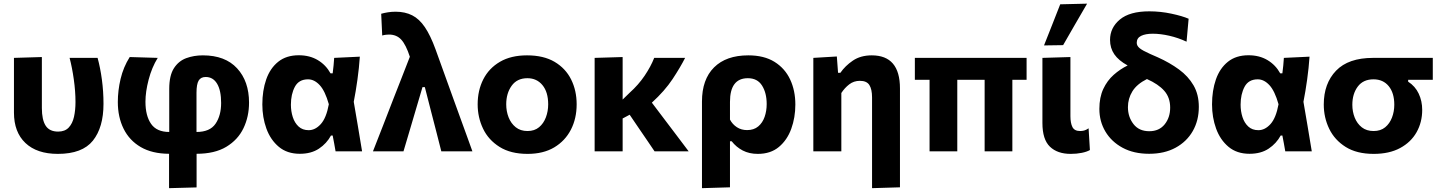

<svg xmlns="http://www.w3.org/2000/svg" viewBox="-20 -808 7696 1025"><path d="M289 13.5Q177 13.5 115.8 -44.5Q54.5 -102.5 54.5 -207V-499L203.5 -503.5V-231Q203.5 -168.5 223.8 -137Q244 -105.5 290.5 -105.5Q326.5 -105.5 346.8 -127Q367 -148.5 375 -184.2Q383 -220 383 -263.5Q383 -320.5 374 -384.2Q365 -448 351.5 -499H501Q515.5 -446 524 -382.8Q532.5 -319.5 532.5 -253.5Q532.5 -128 476 -57.2Q419.5 13.5 289 13.5Z M882.5 196.5V13Q792 12.5 731.2 -23Q670.5 -58.5 639.8 -120.8Q609 -183 609 -263.5Q609 -324.5 623.8 -387Q638.5 -449.5 672.5 -503.5L822 -499Q790.5 -448 773.5 -383Q756.5 -318 756.5 -265Q756.5 -190 786.5 -146.8Q816.5 -103.5 883.5 -103.5V-333.5Q883.5 -405 908.5 -443.8Q933.5 -482.5 974.2 -497.5Q1015 -512.5 1063 -512.5Q1182 -512.5 1245.8 -443.2Q1309.5 -374 1309.5 -260Q1309.5 -185.5 1279.8 -123.5Q1250 -61.5 1188 -24.2Q1126 13 1029.5 13V192.5ZM1029 -312.5V-103.5Q1100.5 -103.5 1130.5 -147.2Q1160.5 -191 1160.5 -258.5Q1160.5 -325 1139 -361Q1117.5 -397 1078 -397Q1052 -397 1040.5 -377.8Q1029 -358.5 1029 -312.5Z M1580.5 13Q1513 13 1468.5 -24.2Q1424 -61.5 1402.2 -121.5Q1380.5 -181.5 1380.5 -250.5Q1380.5 -324.5 1401.2 -384Q1422 -443.5 1465.2 -478.2Q1508.5 -513 1575 -513Q1633.5 -513 1676.8 -487Q1720 -461 1744.5 -416.5H1756Q1759 -438 1760.8 -458.5Q1762.5 -479 1764 -499L1901 -505.5Q1897 -445.5 1888.2 -382.8Q1879.5 -320 1868.5 -264.5Q1880 -198.5 1891 -132.5Q1901.5 -66 1913 0H1771.5Q1767.5 -21 1764 -42.5Q1760 -63.5 1756 -84.5H1747Q1724 -42 1682.8 -14.5Q1641.5 13 1580.5 13ZM1628 -113Q1663 -113 1692.5 -145.5Q1722 -178 1735.5 -251.5Q1715.5 -322.5 1686.8 -353.5Q1658 -384.5 1624.5 -384.5Q1575.5 -384.5 1554.2 -344.8Q1533 -305 1533 -249Q1533 -214 1543 -183Q1553 -152 1574 -132.5Q1595 -113 1628 -113Z M1971 0Q1997.5 -67.5 2026 -140.5Q2054 -213.5 2081 -282.5Q2101.5 -334.5 2123.8 -391.5Q2146 -448.5 2168 -505Q2147 -569.5 2122 -596.5Q2097 -623.5 2056.5 -623.5Q2050 -623.5 2040.5 -622.5Q2031 -621.5 2020.5 -618.5L2015 -734.5Q2030.5 -739 2050.2 -742.2Q2070 -745.5 2092 -745.5Q2142.5 -745.5 2180.5 -726.2Q2218.5 -707 2248.2 -663Q2278 -619 2305 -545L2402 -276Q2425.5 -211.5 2442.2 -165.2Q2459 -119 2473 -80.5Q2487 -41.5 2502 0H2336Q2322.5 -52 2309.5 -104Q2296 -156 2282.5 -208.5L2248 -343H2235.5L2195 -206Q2179 -152 2164 -101Q2149 -50 2134 0Z M2796.5 13.5Q2706 13.5 2646.8 -23.8Q2587.5 -61 2558.8 -121.2Q2530 -181.5 2530 -251Q2530 -325.5 2560.2 -384.8Q2590.5 -444 2649.2 -478.2Q2708 -512.5 2793.5 -512.5Q2882 -512.5 2940.8 -477.8Q2999.5 -443 3029 -383.8Q3058.5 -324.5 3058.5 -251Q3058.5 -175.5 3027.8 -115.8Q2997 -56 2938.8 -21.2Q2880.5 13.5 2796.5 13.5ZM2796 -108.5Q2833.5 -108.5 2857.8 -128.8Q2882 -149 2894.2 -181.5Q2906.5 -214 2906.5 -251Q2906.5 -316.5 2876 -353.5Q2845.5 -390.5 2795.5 -390.5Q2740.5 -390.5 2711.5 -350.2Q2682.5 -310 2682.5 -251Q2682.5 -214 2695.2 -181.5Q2708 -149 2733.2 -128.8Q2758.5 -108.5 2796 -108.5Z M3154.5 0V-499L3304 -503.5V-276.5L3341 -312.5Q3388.5 -355 3421.5 -404Q3454.5 -453 3472.5 -499H3637.5Q3612.5 -449.5 3570.8 -386.2Q3529 -323 3460 -260L3525 -174Q3555 -134.5 3589 -89.5Q3623 -44 3656.5 0H3474.5Q3454 -30 3434.5 -59Q3415 -87.5 3394.5 -117.5L3341.5 -195.5L3304 -175.5V0Z M3727.5 196.5V-266Q3727.5 -384 3792 -448.2Q3856.5 -512.5 3975 -512.5Q4059 -512.5 4114.8 -477.8Q4170.5 -443 4198.2 -383.8Q4226 -324.5 4226 -250Q4226 -180.5 4204.2 -120.5Q4182.5 -60.5 4138.2 -23.5Q4094 13.5 4025.5 13.5Q3980 13.5 3945.2 -4.5Q3910.5 -22.5 3886 -54H3877V192ZM3968.5 -113.5Q4004.5 -113.5 4027.8 -133Q4051 -152.5 4062 -184.2Q4073 -216 4073 -252.5Q4073 -312 4048.2 -351.2Q4023.5 -390.5 3972.5 -390.5Q3877 -390.5 3877 -264V-169.5Q3890.5 -144 3914 -128.8Q3937.5 -113.5 3968.5 -113.5Z M4635.5 196.5V-288Q4635.5 -331.5 4621.2 -354Q4607 -376.5 4570.5 -376.5Q4538 -376.5 4513.5 -357.5Q4489 -338.5 4471.5 -311.5V0H4322V-499L4447.5 -506.5L4454 -419.5H4466.5Q4492 -456.5 4533.2 -484.5Q4574.5 -512.5 4634 -512.5Q4784.5 -512.5 4784.5 -336V192Z M4942.5 0V-382H4864V-499H5460.5V-382H5384.5V0H5236.5V-382H5090.5V0Z M5696 13.5Q5625 13.5 5585 -25Q5545 -63.5 5545 -151.5V-499L5694.5 -503.5V-188Q5694.5 -151 5705.2 -129.8Q5716 -108.5 5746 -108.5Q5757 -108.5 5767.8 -111.2Q5778.5 -114 5791.5 -123L5798.5 -7Q5782 2.5 5754.8 8Q5727.5 13.5 5696 13.5ZM5553.5 -565.5Q5575 -620.5 5597 -675.5Q5618.5 -730.5 5640 -785L5783.5 -788.5Q5750.5 -731.5 5718.5 -676.5Q5686.5 -621 5655.5 -567Z M6114.5 13Q6032.5 13 5973 -19.2Q5913.5 -51.5 5881.2 -105.8Q5849 -160 5849 -226.5Q5849 -288.5 5870 -333.2Q5891 -378 5925.5 -408.5Q5960 -439 6000 -458.5Q5951.5 -485 5928.8 -518.2Q5906 -551.5 5906 -595Q5906 -660 5958.5 -703.8Q6011 -747.5 6115.5 -747.5Q6175.5 -747.5 6233.8 -735Q6292 -722.5 6325.5 -708L6314.5 -585.5Q6269.5 -606.5 6222.2 -617.2Q6175 -628 6134 -628Q6095 -628 6071.8 -616.5Q6048.5 -605 6048.5 -579.5Q6048.5 -563.5 6064 -550.8Q6079.5 -538 6120 -520L6161 -502Q6224.5 -473.5 6274 -437.2Q6323.5 -401 6351.8 -352.2Q6380 -303.5 6380 -237.5Q6380 -165 6347.8 -108.5Q6315.5 -52 6256 -19.5Q6196.5 13 6114.5 13ZM6001.5 -236Q6001.5 -184 6031 -145.8Q6060.5 -107.5 6115.5 -107.5Q6168 -107.5 6197.5 -144Q6227 -180.5 6227 -233.5Q6227 -287.5 6195.5 -323.2Q6164 -359 6103 -386Q6049 -359 6025.2 -320.2Q6001.5 -281.5 6001.5 -236Z M6650.5 13Q6583 13 6538.5 -24.2Q6494 -61.5 6472.2 -121.5Q6450.5 -181.5 6450.5 -250.5Q6450.5 -324.5 6471.2 -384Q6492 -443.5 6535.2 -478.2Q6578.5 -513 6645 -513Q6703.5 -513 6746.8 -487Q6790 -461 6814.5 -416.5H6826Q6829 -438 6830.8 -458.5Q6832.5 -479 6834 -499L6971 -505.5Q6967 -445.5 6958.2 -382.8Q6949.5 -320 6938.5 -264.5Q6950 -198.5 6961 -132.5Q6971.5 -66 6983 0H6841.5Q6837.5 -21 6834 -42.5Q6830 -63.5 6826 -84.5H6817Q6794 -42 6752.8 -14.5Q6711.5 13 6650.5 13ZM6698 -113Q6733 -113 6762.5 -145.5Q6792 -178 6805.5 -251.5Q6785.5 -322.5 6756.8 -353.5Q6728 -384.5 6694.5 -384.5Q6645.5 -384.5 6624.2 -344.8Q6603 -305 6603 -249Q6603 -214 6613 -183Q6623 -152 6644 -132.5Q6665 -113 6698 -113Z M7313.5 13.5Q7223 13.5 7164 -23.5Q7105 -60.5 7076 -120.5Q7047 -180.5 7047 -250Q7047 -362.5 7112.8 -430.8Q7178.5 -499 7310 -499H7629V-382H7497.5V-372Q7535 -348 7553.8 -308.2Q7572.5 -268.5 7572.5 -221.5Q7572.5 -155.5 7542.5 -102.2Q7512.5 -49 7454.8 -17.8Q7397 13.5 7313.5 13.5ZM7313 -108.5Q7350.5 -108.5 7374.8 -128.5Q7399 -148.5 7411.2 -180.5Q7423.5 -212.5 7423.5 -249Q7423.5 -311.5 7393.8 -348Q7364 -384.5 7312.5 -384.5Q7257.5 -384.5 7228.5 -345.8Q7199.5 -307 7199.5 -248.5Q7199.5 -212 7212.2 -180Q7225 -148 7250.2 -128.2Q7275.5 -108.5 7313 -108.5Z"/></svg>

Font: Heraclito
Style: Bold
Weight: 700
Designer: Kostas Bartsokas (font) & Cristiano Sobral (main changes)
Foundry: Kostas Bartsokas (font) & Cristiano Sobral (main changes)
Version: Version 1.00;July 8, 2020;FontCreator 13.0.0.2655 64-bit